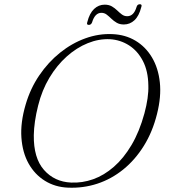

<svg xmlns="http://www.w3.org/2000/svg" viewBox="-20 -873 796 906"><path d="M510.5 -712Q571.5 -709.5 619.2 -681Q667 -652.5 697 -602.2Q727 -552 734.2 -484.5Q741.5 -417 721 -335.5Q700 -251 658.8 -184.8Q617.5 -118.5 561.5 -73.2Q505.5 -28 439.2 -6.2Q373 15.5 301 12.5Q240 10 192 -19.8Q144 -49.5 115 -101.2Q86 -153 81 -223.8Q76 -294.5 101 -379.5Q123 -455 165.2 -517.2Q207.5 -579.5 263.2 -624.2Q319 -669 382.5 -692Q446 -715 510.5 -712ZM315.5 -11.5Q368 -9 419.5 -27.2Q471 -45.5 517.2 -85.8Q563.5 -126 600.8 -189Q638 -252 661.5 -338Q671.5 -375 676.2 -408Q681 -441 680 -470Q679 -538 654.2 -585.5Q629.5 -633 588.8 -659Q548 -685 499 -688Q446.5 -690.5 394 -669.2Q341.5 -648 295 -606.5Q248.5 -565 213.2 -506.2Q178 -447.5 160 -375Q150 -335.5 145 -300.5Q140 -265.5 139.5 -235.5Q138 -127.5 187.5 -71.2Q237 -15 315.5 -11.5ZM564.5 -757.5Q544.5 -757.5 530.5 -765.8Q516.5 -774 505.5 -784.8Q494.5 -795.5 483.5 -804Q472.5 -812.5 458.5 -812.5Q428 -812.5 414.5 -767.5Q410 -755.5 399 -755.5Q387 -755.5 392 -769Q402.5 -810.5 424 -830.8Q445.5 -851 474 -851Q494 -851 508 -842.8Q522 -834.5 533 -823.8Q544 -813 555 -804.8Q566 -796.5 580.5 -796.5Q611.5 -796.5 624.5 -840.5Q628 -853 640 -853Q652 -853 646.5 -839Q636 -797.5 614.5 -777.5Q593 -757.5 564.5 -757.5Z"/></svg>

Font: Fraunces ExtraLight
Style: Italic
Weight: 250
Italic angle: -16°
Version: Version 1.000;[b76b70a41]